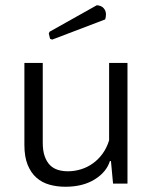

<svg xmlns="http://www.w3.org/2000/svg" viewBox="-20 -700 584 732"><path d="M171 -552 166 -572 169 -579 349 -680Q366 -679 375 -669Q384 -659 384 -645Q384 -636 381 -626L179 -549ZM143 -460V-156Q143 -125 150.5 -104Q158 -83 170.5 -70.5Q183 -58 200.5 -52.5Q218 -47 239 -47Q264 -47 288.5 -54.5Q313 -62 334 -77Q355 -92 371 -114Q387 -136 396 -165V-460H466V0H411L403 -86H399Q386 -44 341 -16Q296 12 229 12Q197 12 168.5 4Q140 -4 119 -22.5Q98 -41 85.5 -71.5Q73 -102 73 -147V-460Z"/></svg>

Font: Quattrocento Sans
Style: Regular
Weight: 400
Designer: Pablo Impallari
Foundry: Pablo Impallari, Igino Marini, Brenda Gallo
Version: Version 2.000